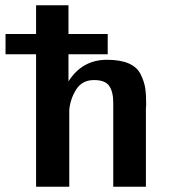

<svg xmlns="http://www.w3.org/2000/svg" viewBox="-20 -709 646 729"><path d="M1 -503V-580H117V-689H240V-580H389V-503H240V-400Q292 -482 386 -482Q437 -482 469 -468Q501 -454 514.5 -426Q528 -398 531.5 -374Q535 -350 535 -312Q535 -309 534.5 -304.5Q534 -300 534 -298V0H410V-319Q410 -361 394.5 -383Q379 -405 337 -405Q292 -405 269.5 -369.5Q247 -334 243 -292V-247V0H117V-503Z"/></svg>

Font: Coval
Style: Bold
Weight: 700
Foundry: Context Ltd
Version: Version 001.000